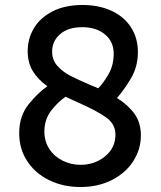

<svg xmlns="http://www.w3.org/2000/svg" viewBox="-20 -738 647 770"><path d="M170 -392Q132 -419 111.5 -453Q91 -487 91 -533Q91 -582 115.5 -624Q140 -666 190 -692Q240 -718 311 -718Q376 -718 426.5 -695Q477 -672 505 -629Q533 -586 533 -529Q533 -470 504.5 -422.5Q476 -375 449 -345Q494 -317 519.5 -281.5Q545 -246 545 -195Q545 -140 515 -92.5Q485 -45 429.5 -16.5Q374 12 303 12Q233 12 177 -15.5Q121 -43 89 -92Q57 -141 57 -204Q57 -273 95 -320Q133 -367 170 -392ZM345 -396 374 -384Q394 -404 415 -440Q436 -476 436 -523Q436 -571 401 -600Q366 -629 310 -629Q253 -629 221 -601Q189 -573 189 -531Q189 -498 209.5 -474.5Q230 -451 260.5 -435Q291 -419 345 -396ZM295 -326 243 -350Q212 -329 185 -294Q158 -259 158 -210Q158 -171 178 -140.5Q198 -110 231.5 -93.5Q265 -77 303 -77Q360 -77 401.5 -111Q443 -145 443 -198Q443 -240 406.5 -266.5Q370 -293 295 -326Z"/></svg>

Font: Museo Sans Medium
Style: Regular
Weight: 500
Designer: Jos Buivenga
Foundry: Jos Buivenga & Rosetta Type Foundry (extension, remastering)
Version: Version 3.600;PS 1.000;hotconv 1.0.88;makeotf.lib2.5.647800;